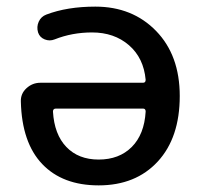

<svg xmlns="http://www.w3.org/2000/svg" viewBox="-20 -550 599 580"><path d="M149 -222Q140 -222 140 -213Q144 -144 180.5 -106Q217 -68 278 -68Q340 -68 378 -106Q416 -144 420 -213Q420 -222 412 -222ZM278 10Q169 10 107.5 -54.5Q46 -119 43 -243Q42 -267 60 -283.5Q78 -300 102 -300H412Q420 -300 420 -309Q414 -375 369.5 -413.5Q325 -452 258 -452Q198 -452 145 -431Q130 -425 115 -431Q100 -437 95 -452Q90 -469 97 -484.5Q104 -500 120 -506Q183 -530 268 -530Q380 -530 451.5 -456.5Q523 -383 523 -260Q523 -134 456.5 -62Q390 10 278 10Z"/></svg>

Font: Rounded Mplus 1c Medium
Style: Regular
Weight: 500
Version: Version 1.059.20150529